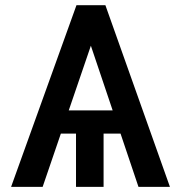

<svg xmlns="http://www.w3.org/2000/svg" viewBox="-20 -732 708 752"><path d="M522.4 0 452.1 -208.8H385.7V0H277.7V-208.8H218.4L147 0H23.4L279.5 -711.6H392.8L645.6 0ZM421.2 -299.7 335.9 -552.9 249.3 -299.7Z"/></svg>

Font: Inter UI Medium
Style: Regular
Weight: 500
Designer: Rasmus Andersson
Foundry: rsms
Version: 3.2;8d6f07862